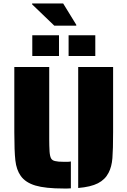

<svg xmlns="http://www.w3.org/2000/svg" viewBox="-20 -1072 730 1100"><path d="M99 -64Q74 -99 68 -153Q62 -207 62 -314V-688H262V-274Q262 -237 264 -203Q266 -176 273 -164Q280 -152 297 -149Q312 -145 345 -145H368Q376 -145 386 -147V7Q379 8 366 8H345Q240 8 183 -9Q126 -26 99 -64ZM428 -688H628V-314Q628 -216 624 -166Q620 -116 602 -82Q582 -43 541 -22Q500 -1 428 5ZM164 -1047V-1052H342L417 -930V-925H291ZM165 -870H318V-751H165ZM373 -870H526V-751H373Z"/></svg>

Font: Saira Stencil One
Style: Regular
Weight: 400
Designer: Hector Gatti with collaboration of the Omnibus-Type team
Foundry: Omnibus-Type
Version: Version 1.004